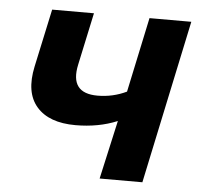

<svg xmlns="http://www.w3.org/2000/svg" viewBox="-43 -569 638 613"><g transform="rotate(5 275.5 -262.0)"><path d="M298 0 340 -188Q280 -163 206 -163Q121 -163 81.5 -208.5Q42 -254 60 -338L100 -524H234L198 -356Q178 -263 268 -263Q317 -263 361 -284L412 -524H546L435 0Z"/></g></svg>

Font: Raleway-v4020
Style: Bold Italic
Weight: 700
Italic angle: -12°
Designer: Matt McInerney, Pablo Impallari, Rodrigo Fuenzalida
Foundry: Matt McInerney, Pablo Impallari, Rodrigo Fuenzalida
Version: Version 4.020;PS 004.020;hotconv 1.0.88;makeotf.lib2.5.64775